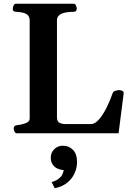

<svg xmlns="http://www.w3.org/2000/svg" viewBox="-20 -713 701 1027"><path d="M69.8 0Q61.5 0 57.4 -9.8Q53.2 -19.5 53.2 -24.9Q53.2 -41.5 69.3 -43Q92.8 -45.4 115.7 -53.5Q138.7 -61.5 138.7 -77.6V-602.5Q138.7 -623.5 127.4 -633.1Q116.2 -642.6 99.6 -645.8Q83 -648.9 65.9 -649.9Q55.7 -650.9 52 -654.1Q48.3 -657.2 48.3 -668Q48.3 -673.3 52.5 -683.1Q56.6 -692.9 64.9 -692.9H374Q382.3 -692.9 386.5 -683.1Q390.6 -673.3 390.6 -668Q390.6 -649.9 374.5 -649.9Q350.1 -649.9 329.8 -646Q309.6 -642.1 297.1 -632.1Q284.7 -622.1 284.7 -604V-86.4Q284.7 -62.5 298.6 -55.9Q312.5 -49.3 330.6 -49.3H465.8Q488.8 -49.3 511 -75.9Q533.2 -102.5 552 -141.1Q570.8 -179.7 582.5 -214.8Q585.4 -223.6 597.2 -227.3Q608.9 -231 616.7 -231Q626 -231 634.3 -226.8Q642.6 -222.7 641.6 -214.4L614.3 0ZM315.9 66.4Q348.6 66.4 370.4 88.6Q392.1 110.8 392.1 154.8Q392.1 183.6 379.6 212.4Q367.2 241.2 340.8 263.2Q314.5 285.2 272.9 293.9L256.3 261.2Q286.1 252.4 303.5 234.4Q320.8 216.3 322.3 181.2L330.6 197.3Q291.5 196.8 271.5 178.2Q251.5 159.7 251.5 131.3Q251.5 103 270.5 84.7Q289.6 66.4 315.9 66.4Z"/></svg>

Font: Gelasio SemiBold
Style: Regular
Weight: 600
Designer: Eben Sorkin
Foundry: Eben Sorkin
Version: Version 1.008